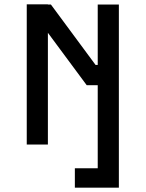

<svg xmlns="http://www.w3.org/2000/svg" viewBox="-20 -670 675 890"><path d="M382 -275H433V110H327V200H531V-649H433V-369H423L216 -649H202V-650H104V0H202V-518Z"/></svg>

Font: Grotesk 02 Mince
Style: Bold
Weight: 400
Designer: Frank Adebiaye, contributions by Jérémy Landes, Ariel Martín Pérez
Foundry: Velvetyne Type Foundry
Version: Version 3.000;Glyphs 3.1.2 (3150)